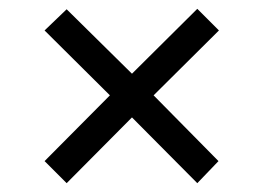

<svg xmlns="http://www.w3.org/2000/svg" viewBox="-20 -511 600 435"><path d="M131 -96 81 -146 229 -295 81 -442 131 -490 279 -344 427 -491 476 -442 328 -295 475 -146 427 -96 279 -245Z"/></svg>

Font: Ubuntu Sans Mono
Style: Regular
Weight: 400
Monospace: yes
Designer: Dalton Maag Ltd
Foundry: Dalton Maag Ltd
Version: Version 1.006